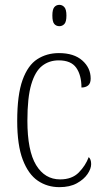

<svg xmlns="http://www.w3.org/2000/svg" viewBox="-20 -762 428 792"><path d="M225 10Q175 10 136 -16.5Q97 -43 74 -103Q51 -163 51 -263Q51 -371 73 -432Q95 -493 134 -518Q173 -543 223 -543Q285 -543 319.5 -512.5Q354 -482 354 -438Q354 -418 343.5 -409.5Q333 -401 316 -401Q316 -452 294.5 -482.5Q273 -513 222 -513Q183 -513 154 -490.5Q125 -468 109 -414Q93 -360 93 -264Q93 -140 129 -81Q165 -22 228 -22Q277 -22 305 -50.5Q333 -79 346 -114Q356 -105 356 -85Q356 -66 341 -44Q326 -22 297 -6Q268 10 225 10ZM225 -654Q212 -654 204 -663Q196 -672 196 -698Q196 -723 204 -732.5Q212 -742 225 -742Q237 -742 245.5 -732.5Q254 -723 254 -698Q254 -672 245.5 -663Q237 -654 225 -654Z"/></svg>

Font: Noto Serif Sinhala Condensed ExtraLight
Style: Regular
Weight: 200
Width: 3
Designer: Jelle Bosma - Monotype Design Team
Foundry: Monotype Imaging Inc.
Version: Version 2.007; ttfautohint (v1.8.4.7-5d5b)